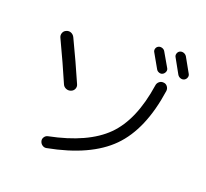

<svg xmlns="http://www.w3.org/2000/svg" viewBox="-141 -996 1282 1192"><g transform="rotate(20 500.0 -400.0)"><path d="M235.4 -4.9Q231.4 -18.6 239.7 -31.7Q248 -44.9 262.7 -47.9Q509.8 -97.7 627.4 -214.8Q745.1 -332 781.2 -572.3Q783.2 -587.9 795.4 -598.1Q807.6 -608.4 824.2 -606.4Q839.8 -605.5 849.6 -592.3Q859.4 -579.1 857.4 -563.5Q818.4 -295.9 685.1 -161.6Q551.8 -27.3 279.3 24.4Q264.6 27.3 252 18.6Q239.3 9.8 235.4 -4.9ZM759.8 -792Q801.8 -720.7 814.5 -697.3Q820.3 -686.5 815.4 -674.3Q810.5 -662.1 799.8 -656.2Q789.1 -650.4 776.4 -654.8Q763.7 -659.2 757.8 -669.9Q727.5 -723.6 705.1 -762.7Q698.2 -773.4 701.7 -785.6Q705.1 -797.9 715.8 -803.7Q726.6 -809.6 739.7 -806.2Q752.9 -802.7 759.8 -792ZM851.6 -821.3Q863.3 -827.1 876.5 -823.2Q889.6 -819.3 897.5 -807.6Q916 -775.4 952.1 -710Q958 -699.2 953.6 -687Q949.2 -674.8 938.5 -668.9Q926.8 -663.1 914.1 -667Q901.4 -670.9 893.6 -682.6Q863.3 -736.3 839.8 -779.3Q833 -790 836.9 -802.7Q840.8 -815.4 851.6 -821.3ZM246.1 -384.8Q196.3 -501 126 -649.4Q119.1 -664.1 125 -679.7Q130.9 -695.3 146.5 -701.2Q162.1 -708 177.2 -701.7Q192.4 -695.3 200.2 -679.7Q267.6 -539.1 322.3 -413.1Q329.1 -398.4 322.8 -383.3Q316.4 -368.2 300.3 -362.3Q284.2 -356.4 268.6 -362.8Q252.9 -369.1 246.1 -384.8Z"/></g></svg>

Font: Rounded-X Mgen+ 1mn regular
Style: Regular
Weight: 400
Designer: [Source Han Sans]
Ryoko NISHIZUKA  (kana & ideographs); Paul D. Hunt (Latin, Greek & Cyrillic); Wenlong ZHANG  (bopomofo
Version: Version 1.059.20150602